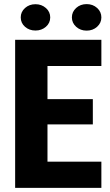

<svg xmlns="http://www.w3.org/2000/svg" viewBox="-20 -902 530 922"><path d="M466.8 -125.5V0H156.7V-125.5ZM208 -710.9V0H52.7V-710.9ZM425.8 -425.8V-304.7H156.7V-425.8ZM466.8 -710.9V-585H156.7V-710.9ZM79.6 -818.4Q79.6 -845.2 100.1 -863.5Q120.6 -881.8 150.4 -881.8Q179.7 -881.8 200.4 -863.5Q221.2 -845.2 221.2 -818.4Q221.2 -791.5 200.4 -773.4Q179.7 -755.4 150.4 -755.4Q120.6 -755.4 100.1 -773.4Q79.6 -791.5 79.6 -818.4ZM325.2 -818.4Q325.2 -845.2 345.7 -863.8Q366.2 -882.3 396 -882.3Q425.8 -882.3 446.3 -863.8Q466.8 -845.2 466.8 -818.4Q466.8 -792 446.3 -773.4Q425.8 -754.9 396 -754.9Q366.2 -754.9 345.7 -773.4Q325.2 -792 325.2 -818.4Z"/></svg>

Font: Roboto Condensed ExtraBold
Style: Regular
Weight: 800
Designer: Christian Robertson
Foundry: Google
Version: Version 3.008; 2023